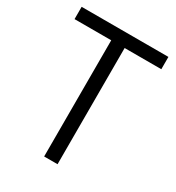

<svg xmlns="http://www.w3.org/2000/svg" viewBox="-168 -792 817 893"><g transform="rotate(30 241.0 -345.0)"><path d="M474 -624H277V0H205V-624H8V-690H474Z"/></g></svg>

Font: D-DIN
Style: Regular
Weight: 400
Designer: Charles Nix
Foundry: Datto Inc.
Version: Version 1.00